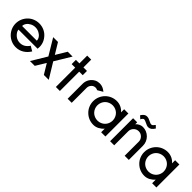

<svg xmlns="http://www.w3.org/2000/svg" viewBox="222 -1770 2881 2881"><g transform="rotate(45 1662.0 -330.0)"><path d="M136 -212Q136 -188 153.5 -162Q171 -136 194 -118Q236 -85 292 -85Q381 -85 437 -171L513 -126Q474 -63 417 -29Q360 5 292 5Q241 5 195 -14.5Q149 -34 114 -69Q79 -104 59.5 -150Q40 -196 40 -247Q40 -298 59.5 -344.5Q79 -391 114 -426Q148 -461 194.5 -480Q241 -499 292 -499Q343 -499 389.5 -480Q436 -461 470 -426Q544 -350 544 -250Q544 -232 541 -212ZM136 -289H448Q448 -322 426.5 -351.5Q405 -381 369 -399Q333 -417 292 -417Q251 -417 215 -399Q179 -381 157.5 -351.5Q136 -322 136 -289Z M841 -244 990 0H886L790 -159L693 0H591L738 -244L584 -500H686L790 -329L893 -500H996Z M1226 -410V0H1141V-410H1066V-500H1141V-665H1226V-500H1301V-410Z M1614 -404Q1590 -415 1571 -415Q1531 -415 1505 -387Q1477 -357 1477 -318V0H1391V-318Q1391 -372 1418.5 -417Q1446 -462 1494 -487Q1530 -504 1571 -504Q1604 -504 1634 -492Q1664 -480 1697 -453Z M2102 0V-76Q2070 -39 2028 -17Q1986 5 1939 5Q1887 5 1841.5 -14Q1796 -33 1761 -68Q1726 -102 1706.5 -148.5Q1687 -195 1687 -246Q1687 -297 1706.5 -343.5Q1726 -390 1761 -425Q1796 -460 1841.5 -479Q1887 -498 1939 -498Q1987 -498 2029.5 -478Q2072 -458 2102 -422V-488H2192V0ZM1823 -362Q1801 -340 1788.5 -309.5Q1776 -279 1776 -246Q1776 -213 1788.5 -183Q1801 -153 1823 -131Q1845 -109 1875.5 -96.5Q1906 -84 1939 -84Q1972 -84 2002 -96.5Q2032 -109 2054 -131Q2076 -153 2088.5 -183Q2101 -213 2101 -246Q2101 -279 2088.5 -309.5Q2076 -340 2054 -362Q2032 -384 2002 -396.5Q1972 -409 1939 -409Q1906 -409 1875.5 -396.5Q1845 -384 1823 -362Z M2601 0V-300Q2601 -345 2568 -378Q2536 -410 2490 -410Q2445 -410 2412 -377Q2397 -362 2388 -341.5Q2379 -321 2379 -300V0H2292V-488H2379V-447Q2398 -470 2429 -485Q2460 -500 2490 -500Q2530 -500 2566.5 -484.5Q2603 -469 2631 -441Q2658 -414 2673.5 -377.5Q2689 -341 2689 -300V0ZM2643 -620Q2621 -585 2598 -568.5Q2575 -552 2548 -552Q2531 -552 2514.5 -558Q2498 -564 2477 -575Q2459 -584 2447 -588.5Q2435 -593 2423 -594Q2403 -594 2384 -561L2380 -552L2335 -593Q2346 -613 2362 -628Q2388 -655 2422 -655Q2442 -655 2459.5 -649Q2477 -643 2503 -630Q2522 -620 2532.5 -616.5Q2543 -613 2552 -614Q2566 -615 2577 -625Q2588 -635 2604 -657Z M3184 0V-76Q3152 -39 3110 -17Q3068 5 3021 5Q2969 5 2923.5 -14Q2878 -33 2843 -68Q2808 -102 2788.5 -148.5Q2769 -195 2769 -246Q2769 -297 2788.5 -343.5Q2808 -390 2843 -425Q2878 -460 2923.5 -479Q2969 -498 3021 -498Q3069 -498 3111.5 -478Q3154 -458 3184 -422V-488H3274V0ZM2905 -362Q2883 -340 2870.5 -309.5Q2858 -279 2858 -246Q2858 -213 2870.5 -183Q2883 -153 2905 -131Q2927 -109 2957.5 -96.5Q2988 -84 3021 -84Q3054 -84 3084 -96.5Q3114 -109 3136 -131Q3158 -153 3170.5 -183Q3183 -213 3183 -246Q3183 -279 3170.5 -309.5Q3158 -340 3136 -362Q3114 -384 3084 -396.5Q3054 -409 3021 -409Q2988 -409 2957.5 -396.5Q2927 -384 2905 -362Z"/></g></svg>

Font: Sulphur Point
Style: Bold
Weight: 700
Designer: Noponies / Dale Sattler
Foundry: Noponies
Version: Version 1.000; ttfautohint (v1.8)